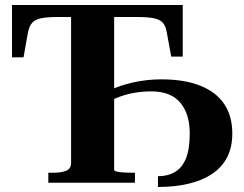

<svg xmlns="http://www.w3.org/2000/svg" viewBox="-20 -730 973 767"><path d="M908 -197Q908 -142 887.5 -102Q867 -62 827.5 -35.5Q788 -9 733 4Q678 17 611 17V-26Q650 -26 679 -43Q708 -60 723 -97.5Q738 -135 738 -197Q738 -275 700 -320Q662 -365 584 -365Q540 -365 498 -355.5Q456 -346 416 -325V-368Q459 -389 513 -401Q567 -413 625 -413Q717 -413 780.5 -387.5Q844 -362 876 -314Q908 -266 908 -197ZM173 0V-40H194Q223 -40 243.5 -47.5Q264 -55 264 -80V-662H208Q168 -662 144 -657Q120 -652 108.5 -639Q97 -626 92 -602L74 -501H28V-710H710V-504H664L646 -602Q642 -626 630.5 -639Q619 -652 595 -657Q571 -662 531 -662H436V-51Q436 -47 447 -44.5Q458 -42 473.5 -41Q489 -40 504 -40H519V0Z"/></svg>

Font: Roboto Serif 120pt Expanded SemiBold
Style: Regular
Weight: 600
Width: 7
Designer: Greg Gazdowicz
Foundry: Commercial Type
Version: Version 1.008